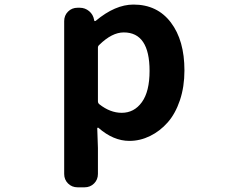

<svg xmlns="http://www.w3.org/2000/svg" viewBox="-20 -591 1040 828"><path d="M314.5 216.8Q290 216.8 273.4 200.2Q256.8 183.6 256.8 159.2V-500Q256.8 -524.4 273.4 -541Q290 -557.6 314.5 -557.6H324.2Q346.7 -557.6 364.3 -543Q381.8 -528.3 385.7 -505.9L386.7 -502Q386.7 -500 388.7 -500Q390.6 -500 392.6 -501Q476.6 -571.3 555.7 -571.3Q658.2 -571.3 716.8 -494.1Q775.4 -417 775.4 -287.1Q775.4 -216.8 755.9 -158.7Q736.3 -100.6 703.1 -63Q669.9 -25.4 627 -4.4Q584 16.6 538.1 16.6Q468.8 16.6 404.3 -40Q402.3 -41 400.9 -40Q399.4 -39.1 399.4 -37.1L402.3 46.9V159.2Q402.3 183.6 385.7 200.2Q369.1 216.8 344.7 216.8ZM504.9 -104.5Q558.6 -104.5 591.8 -150.4Q625 -196.3 625 -285.2Q625 -451.2 513.7 -451.2Q462.9 -451.2 408.2 -397.5Q402.3 -392.6 402.3 -385.7V-154.3Q402.3 -146.5 408.2 -141.6Q455.1 -104.5 504.9 -104.5Z"/></svg>

Font: Gen Jyuu Gothic Monospace Bold
Style: Bold
Weight: 700
Designer: [Source Han Sans]
Ryoko NISHIZUKA  (kana & ideographs); Paul D. Hunt (Latin, Greek & Cyrillic); Wenlong ZHANG  (bopomofo
Version: Version 1.002.20150607